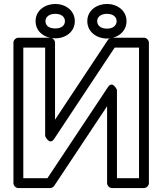

<svg xmlns="http://www.w3.org/2000/svg" viewBox="-20 -927 826 972"><path d="M560.5 -686H683.8V-25H572.1V-472C572.1 -472 550.3 -522 526.3 -485.8L220.2 -25H98V-686H208.6V-238C208.6 -238 230.5 -188 254.4 -224.2ZM547.1 -736C539.3 -736 530.9 -731.9 526.3 -724.8L258.6 -321V-711C258.6 -721.7 248.7 -736 233.6 -736H73C62.3 -736 48 -726.1 48 -711V0C48 10.7 57.9 25 73 25H233.6C241.3 25 249.7 20.9 254.4 13.8L522.1 -389.2V0C522.1 10.7 532 25 547.1 25H708.8C719.5 25 733.8 15.1 733.8 0V-711C733.8 -721.7 723.9 -736 708.8 -736ZM260 -783C225.4 -783 210.2 -798.9 210.2 -820C210.2 -839.8 226.9 -857 260 -857C292.3 -857 308.7 -839.8 308.7 -820C308.7 -799.1 293.2 -783 260 -783ZM260 -733C311.1 -733 358.7 -764.8 358.7 -820C358.7 -874.5 310.6 -907 260 -907C209.5 -907 160.2 -875.3 160.2 -820C160.2 -764 208.5 -733 260 -733ZM521.8 -782C488.4 -782 472 -799.1 472 -820C472 -839.8 488.7 -857 521.8 -857C554.1 -857 570.5 -839.8 570.5 -820C570.5 -799.4 553.9 -782 521.8 -782ZM521.8 -732C573 -732 620.5 -765.4 620.5 -820C620.5 -874.5 572.4 -907 521.8 -907C471.3 -907 422 -875.3 422 -820C422 -764.6 470.3 -732 521.8 -732Z"/></svg>

Font: Asimov
Style: WidOu
Weight: 500
Designer: Google
Version: Version 2.000980; 2014